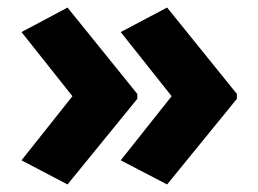

<svg xmlns="http://www.w3.org/2000/svg" viewBox="-20 -532 685 509"><path d="M608 -270V-283L423 -512L300 -447L435 -277L300 -107L423 -43ZM344 -270V-283L159 -512L37 -447L172 -277L37 -107L159 -43Z"/></svg>

Font: Noto Sans Lao ExtraBold
Style: Regular
Weight: 800
Designer: Monotype Design Team
Foundry: Monotype Imaging Inc.
Version: Version 2.003